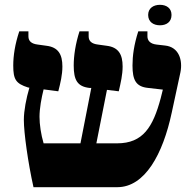

<svg xmlns="http://www.w3.org/2000/svg" viewBox="-20 -777 796 797"><path d="M644 -672C671 -672 692 -686 692 -715C692 -743 671 -757 644 -757C617 -757 595 -743 595 -715C595 -686 617 -672 644 -672ZM119 0H467C581 0 656 -136 693 -310L729 -477C739 -527 723 -582 665 -588L630 -592C603 -595 592 -609 592 -626V-647H554C536 -591 530 -545 530 -505C530 -445 544 -417 595 -412L656 -405L647 -369C615 -250 574 -182 466 -182H380L424 -404L473 -398C481 -433 489 -466 489 -501C489 -551 472 -581 423 -587L387 -592C361 -595 348 -606 348 -626V-647H310C293 -594 286 -545 286 -505C286 -445 301 -418 351 -412H359L314 -182H161C150 -219 144 -261 144 -292C144 -327 152 -370 161 -406L222 -398C231 -433 239 -466 239 -501C239 -551 222 -581 173 -587L137 -592C111 -595 98 -606 98 -626V-647H60C42 -593 35 -545 35 -505C35 -447 46 -430 96 -414L102 -413C89 -369 79 -318 79 -279C79 -226 96 -103 119 0Z"/></svg>

Font: Noto Serif Hebrew Extra
Style: Regular
Weight: 800
Designer: Monotype Design Team
Foundry: Monotype Imaging Inc.
Version: Version 1.901